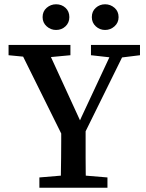

<svg xmlns="http://www.w3.org/2000/svg" viewBox="-20 -877 683 897"><path d="M164 0V-48L307 -60H338L482 -48V0ZM264 0Q264 -34 264.5 -68.5Q265 -103 265.5 -139.5Q266 -176 266 -216.5Q266 -257 266 -303H380Q380 -257 380 -217Q380 -177 380 -140.5Q380 -104 380.5 -69Q381 -34 382 0ZM283 -219 61 -667H192L367 -286H341L361 -331L518 -667H579L358 -219ZM20 -619V-667H309V-619L181 -607H144ZM405 -619V-667H634V-619L537 -607H512ZM242 -737Q217 -737 198 -754Q179 -771 179 -797Q179 -824 198 -840.5Q217 -857 242 -857Q268 -857 286 -840.5Q304 -824 304 -797Q304 -771 286 -754Q268 -737 242 -737ZM471 -737Q446 -737 427.5 -754Q409 -771 409 -797Q409 -824 427.5 -840.5Q446 -857 471 -857Q496 -857 515 -840.5Q534 -824 534 -797Q534 -771 515 -754Q496 -737 471 -737Z"/></svg>

Font: Source Serif 4 18pt Medium
Style: Regular
Weight: 500
Designer: Frank Grießhammer
Foundry: Adobe Systems Incorporated
Version: Version 4.004;hotconv 1.0.116;makeotfexe 2.5.65601